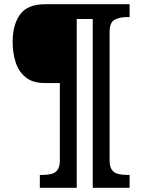

<svg xmlns="http://www.w3.org/2000/svg" viewBox="-20 -780 674 911"><path d="M169 111V50H182Q205 50 223.5 45.5Q242 41 253 26Q264 11 264 -20V-386H193Q135 -386 101.5 -413.5Q68 -441 54 -485.5Q40 -530 40 -582Q40 -662 75 -711Q110 -760 195 -760H595V-699H582Q548 -699 524 -686.5Q500 -674 500 -627V-20Q500 11 511 26Q522 41 541 45.5Q560 50 582 50H595V111H420V-690H344V111Z"/></svg>

Font: Noto Serif Sinhala Black
Style: Regular
Weight: 900
Designer: Jelle Bosma - Monotype Design Team
Foundry: Monotype Imaging Inc.
Version: Version 2.007; ttfautohint (v1.8.4.7-5d5b)